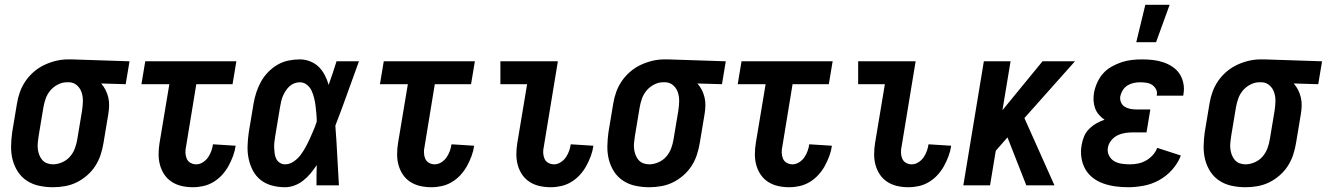

<svg xmlns="http://www.w3.org/2000/svg" viewBox="-20 -777 5563 805"><path d="M202 8Q173 8 144.5 2Q116 -4 93 -19Q70 -34 55 -57Q40 -80 33 -107Q26 -134 26.5 -163.5Q27 -193 31 -222L51 -342Q55 -367 63.5 -391Q72 -415 87 -437Q102 -459 122.5 -476.5Q143 -494 166.5 -505Q190 -516 215 -522Q240 -528 265 -528H281L523 -520L507 -424L404 -427Q415 -415 422.5 -400Q430 -385 434 -368.5Q438 -352 437.5 -334Q437 -316 434 -298L414 -178Q410 -153 402 -128.5Q394 -104 380 -82Q366 -60 345.5 -42Q325 -24 301.5 -12.5Q278 -1 252.5 3.5Q227 8 202 8ZM202 -88Q221 -88 240.5 -96.5Q260 -105 273.5 -120.5Q287 -136 294 -155Q301 -174 304 -193L324 -313Q327 -333 327.5 -352Q328 -371 322.5 -388.5Q317 -406 303.5 -418.5Q290 -431 271 -432H259Q241 -432 222.5 -422.5Q204 -413 191 -397.5Q178 -382 171.5 -363.5Q165 -345 162 -327L142 -207Q140 -193 138.5 -179.5Q137 -166 138.5 -153Q140 -140 144.5 -128Q149 -116 157 -106.5Q165 -97 177 -92.5Q189 -88 202 -88Z M789 8Q765 8 742.5 3Q720 -2 701 -14Q682 -26 669.5 -44.5Q657 -63 651 -84.5Q645 -106 645 -130Q645 -154 649 -178L690 -424H573L589 -520H971L955 -424H803L760 -162Q757 -149 757.5 -136Q758 -123 763 -111.5Q768 -100 779 -94Q790 -88 803 -88Q817 -88 830.5 -96.5Q844 -105 852.5 -117.5Q861 -130 866 -144Q871 -158 873 -172L968 -166Q965 -144 957 -122.5Q949 -101 938 -81Q927 -61 911 -43.5Q895 -26 875 -14Q855 -2 833 3Q811 8 789 8Z M1175 8Q1147 8 1120.5 1Q1094 -6 1073.5 -22Q1053 -38 1040.5 -61.5Q1028 -85 1022.5 -111.5Q1017 -138 1018 -166Q1019 -194 1023 -222L1043 -342Q1047 -366 1054.5 -389Q1062 -412 1074 -434Q1086 -456 1104 -474.5Q1122 -493 1143.5 -505.5Q1165 -518 1189 -523Q1213 -528 1237 -528Q1260 -528 1281 -519.5Q1302 -511 1317 -496Q1332 -481 1342 -461.5Q1352 -442 1358 -421Q1367 -446 1375 -470.5Q1383 -495 1391 -520H1485Q1460 -452 1436 -384.5Q1412 -317 1386 -250Q1391 -187 1394 -124.5Q1397 -62 1401 0H1307Q1307 -21 1307 -42.5Q1307 -64 1308 -85Q1296 -67 1282.5 -50.5Q1269 -34 1252 -20.5Q1235 -7 1215 0.5Q1195 8 1175 8ZM1175 -88Q1194 -88 1211 -99.5Q1228 -111 1240 -127Q1252 -143 1261.5 -160.5Q1271 -178 1279 -195.5Q1287 -213 1294.5 -231Q1302 -249 1308 -267Q1308 -284 1306.5 -300.5Q1305 -317 1303 -333.5Q1301 -350 1297 -366Q1293 -382 1286.5 -396.5Q1280 -411 1267 -421.5Q1254 -432 1237 -432Q1225 -432 1213.5 -427.5Q1202 -423 1193 -414.5Q1184 -406 1177 -395Q1170 -384 1165.5 -373Q1161 -362 1158.5 -350Q1156 -338 1154 -327L1134 -207Q1132 -194 1130.5 -182Q1129 -170 1129.5 -157.5Q1130 -145 1131.5 -133.5Q1133 -122 1138 -111.5Q1143 -101 1153 -94.5Q1163 -88 1175 -88Z M1789 8Q1765 8 1742.5 3Q1720 -2 1701 -14Q1682 -26 1669.5 -44.5Q1657 -63 1651 -84.5Q1645 -106 1645 -130Q1645 -154 1649 -178L1690 -424H1573L1589 -520H1971L1955 -424H1803L1760 -162Q1757 -149 1757.5 -136Q1758 -123 1763 -111.5Q1768 -100 1779 -94Q1790 -88 1803 -88Q1817 -88 1830.5 -96.5Q1844 -105 1852.5 -117.5Q1861 -130 1866 -144Q1871 -158 1873 -172L1968 -166Q1965 -144 1957 -122.5Q1949 -101 1938 -81Q1927 -61 1911 -43.5Q1895 -26 1875 -14Q1855 -2 1833 3Q1811 8 1789 8Z M2289 8Q2265 8 2242.5 3Q2220 -2 2201 -14Q2182 -26 2169.5 -44.5Q2157 -63 2151 -84.5Q2145 -106 2145 -130Q2145 -154 2149 -178L2190 -424H2078V-520H2319L2260 -162Q2257 -149 2257.5 -136Q2258 -123 2263 -111.5Q2268 -100 2279 -94Q2290 -88 2303 -88Q2317 -88 2330.5 -96.5Q2344 -105 2352.5 -117.5Q2361 -130 2366 -144Q2371 -158 2373 -172L2468 -166Q2465 -144 2457 -122.5Q2449 -101 2438 -81Q2427 -61 2411 -43.5Q2395 -26 2375 -14Q2355 -2 2333 3Q2311 8 2289 8Z M2702 8Q2673 8 2644.5 2Q2616 -4 2593 -19Q2570 -34 2555 -57Q2540 -80 2533 -107Q2526 -134 2526.5 -163.5Q2527 -193 2531 -222L2551 -342Q2555 -367 2563.5 -391Q2572 -415 2587 -437Q2602 -459 2622.5 -476.5Q2643 -494 2666.5 -505Q2690 -516 2715 -522Q2740 -528 2765 -528H2781L3023 -520L3007 -424L2904 -427Q2915 -415 2922.5 -400Q2930 -385 2934 -368.5Q2938 -352 2937.5 -334Q2937 -316 2934 -298L2914 -178Q2910 -153 2902 -128.5Q2894 -104 2880 -82Q2866 -60 2845.5 -42Q2825 -24 2801.5 -12.5Q2778 -1 2752.5 3.5Q2727 8 2702 8ZM2702 -88Q2721 -88 2740.5 -96.5Q2760 -105 2773.5 -120.5Q2787 -136 2794 -155Q2801 -174 2804 -193L2824 -313Q2827 -333 2827.5 -352Q2828 -371 2822.5 -388.5Q2817 -406 2803.5 -418.5Q2790 -431 2771 -432H2759Q2741 -432 2722.5 -422.5Q2704 -413 2691 -397.5Q2678 -382 2671.5 -363.5Q2665 -345 2662 -327L2642 -207Q2640 -193 2638.5 -179.5Q2637 -166 2638.5 -153Q2640 -140 2644.5 -128Q2649 -116 2657 -106.5Q2665 -97 2677 -92.5Q2689 -88 2702 -88Z M3289 8Q3265 8 3242.5 3Q3220 -2 3201 -14Q3182 -26 3169.5 -44.5Q3157 -63 3151 -84.5Q3145 -106 3145 -130Q3145 -154 3149 -178L3190 -424H3073L3089 -520H3471L3455 -424H3303L3260 -162Q3257 -149 3257.5 -136Q3258 -123 3263 -111.5Q3268 -100 3279 -94Q3290 -88 3303 -88Q3317 -88 3330.5 -96.5Q3344 -105 3352.5 -117.5Q3361 -130 3366 -144Q3371 -158 3373 -172L3468 -166Q3465 -144 3457 -122.5Q3449 -101 3438 -81Q3427 -61 3411 -43.5Q3395 -26 3375 -14Q3355 -2 3333 3Q3311 8 3289 8Z M3789 8Q3765 8 3742.5 3Q3720 -2 3701 -14Q3682 -26 3669.5 -44.5Q3657 -63 3651 -84.5Q3645 -106 3645 -130Q3645 -154 3649 -178L3690 -424H3578V-520H3819L3760 -162Q3757 -149 3757.5 -136Q3758 -123 3763 -111.5Q3768 -100 3779 -94Q3790 -88 3803 -88Q3817 -88 3830.5 -96.5Q3844 -105 3852.5 -117.5Q3861 -130 3866 -144Q3871 -158 3873 -172L3968 -166Q3965 -144 3957 -122.5Q3949 -101 3938 -81Q3927 -61 3911 -43.5Q3895 -26 3875 -14Q3855 -2 3833 3Q3811 8 3789 8Z M4283 0 4204 -201 4155 -145 4131 0H4019L4105 -520H4217L4183 -315L4351 -520H4487L4275 -282L4401 0Z M4710 8Q4683 8 4657 4.5Q4631 1 4606.5 -7.5Q4582 -16 4562 -31.5Q4542 -47 4530 -68.5Q4518 -90 4514 -116.5Q4510 -143 4515 -169Q4518 -187 4525 -204.5Q4532 -222 4546 -236Q4560 -250 4576.5 -259.5Q4593 -269 4611 -275Q4598 -284 4587.5 -296Q4577 -308 4571.5 -323Q4566 -338 4565 -355Q4564 -372 4567 -389Q4571 -410 4580.5 -431Q4590 -452 4605 -469Q4620 -486 4640.5 -497.5Q4661 -509 4682 -516Q4703 -523 4724.5 -525.5Q4746 -528 4768 -528Q4791 -528 4813.5 -525.5Q4836 -523 4857 -516Q4878 -509 4896 -497Q4914 -485 4925.5 -467.5Q4937 -450 4941.5 -428Q4946 -406 4942 -383L4941 -376H4830V-378Q4833 -392 4826.5 -403.5Q4820 -415 4810 -421.5Q4800 -428 4786.5 -430Q4773 -432 4760 -432Q4746 -432 4732.5 -429Q4719 -426 4707 -418.5Q4695 -411 4687.5 -399Q4680 -387 4677 -373Q4675 -360 4680 -348Q4685 -336 4695.5 -329.5Q4706 -323 4719 -320.5Q4732 -318 4746 -318H4803L4787 -222H4730Q4714 -222 4697.5 -219.5Q4681 -217 4665.5 -209.5Q4650 -202 4638.5 -187.5Q4627 -173 4625 -157Q4622 -140 4630 -124.5Q4638 -109 4652 -101Q4666 -93 4683 -90.5Q4700 -88 4718 -88Q4735 -88 4752 -91.5Q4769 -95 4785 -104Q4801 -113 4813.5 -127Q4826 -141 4832 -157L4931 -125Q4919 -93 4895 -66Q4871 -39 4840.5 -22Q4810 -5 4776 1.5Q4742 8 4710 8ZM4744 -600 4782 -757H4884L4827 -600Z M5202 8Q5173 8 5144.5 2Q5116 -4 5093 -19Q5070 -34 5055 -57Q5040 -80 5033 -107Q5026 -134 5026.5 -163.5Q5027 -193 5031 -222L5051 -342Q5055 -367 5063.5 -391Q5072 -415 5087 -437Q5102 -459 5122.5 -476.5Q5143 -494 5166.5 -505Q5190 -516 5215 -522Q5240 -528 5265 -528H5281L5523 -520L5507 -424L5404 -427Q5415 -415 5422.5 -400Q5430 -385 5434 -368.5Q5438 -352 5437.5 -334Q5437 -316 5434 -298L5414 -178Q5410 -153 5402 -128.5Q5394 -104 5380 -82Q5366 -60 5345.5 -42Q5325 -24 5301.5 -12.5Q5278 -1 5252.5 3.5Q5227 8 5202 8ZM5202 -88Q5221 -88 5240.5 -96.5Q5260 -105 5273.5 -120.5Q5287 -136 5294 -155Q5301 -174 5304 -193L5324 -313Q5327 -333 5327.5 -352Q5328 -371 5322.5 -388.5Q5317 -406 5303.5 -418.5Q5290 -431 5271 -432H5259Q5241 -432 5222.5 -422.5Q5204 -413 5191 -397.5Q5178 -382 5171.5 -363.5Q5165 -345 5162 -327L5142 -207Q5140 -193 5138.5 -179.5Q5137 -166 5138.5 -153Q5140 -140 5144.5 -128Q5149 -116 5157 -106.5Q5165 -97 5177 -92.5Q5189 -88 5202 -88Z"/></svg>

Font: Iosevka
Style: Bold Italic
Weight: 700
Italic angle: -9°
Monospace: yes
Designer: Belleve Invis
Foundry: Belleve Invis
Version: Version 32.5.0; ttfautohint (v1.8.4)